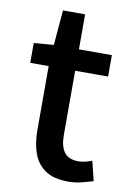

<svg xmlns="http://www.w3.org/2000/svg" viewBox="-82 -755 561 821"><g transform="rotate(10 198.0 -344.5)"><path d="M272 14Q210 14 173.5 -10.5Q137 -35 121 -78.5Q105 -122 105 -180V-458H25V-544L111 -551L124 -703H220V-551H363V-458H220V-179Q220 -130 239 -104.5Q258 -79 301 -79Q315 -79 331 -83Q347 -87 359 -92L380 -7Q358 0 330.5 7Q303 14 272 14Z"/></g></svg>

Font: Noto Sans SC Thin Medium
Style: Regular
Weight: 500
Version: Version 2.004-H2;hotconv 1.0.118;makeotfexe 2.5.65603